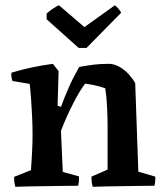

<svg xmlns="http://www.w3.org/2000/svg" viewBox="-20 -713 633 737"><path d="M39 4Q36 -6 35 -15Q34 -24 34 -34L99 -60Q101 -90 103 -126.5Q105 -163 105 -197Q105 -225 103.5 -260.5Q102 -296 99.5 -330.5Q97 -365 94 -391L28 -402Q25 -410 24 -418Q23 -426 24 -434Q100 -457 183 -468L205 -440L201 -307L214 -303Q228 -341 244.5 -378.5Q261 -416 284 -456Q316 -462 341.5 -465Q367 -468 398 -468Q418 -468 438.5 -456.5Q459 -445 474.5 -427.5Q490 -410 499 -394Q502 -309 505 -224Q508 -139 511 -54L576 -35Q577 -17 573 0Q554 0 523.5 0.5Q493 1 458 1.5Q423 2 390.5 2.5Q358 3 336 4Q333 -6 332 -15.5Q331 -25 331 -35L393 -62V-227Q393 -261 391 -302.5Q389 -344 384 -374Q368 -380 348.5 -384.5Q329 -389 307 -392Q289 -370 262.5 -319Q236 -268 214 -211L221 -53L283 -36Q284 -18 280 0Q261 0 229 0.5Q197 1 160.5 1.5Q124 2 91.5 2.5Q59 3 39 4ZM282 -529 159 -639V-661Q170 -671 183.5 -680Q197 -689 206 -693L304 -609L420 -692Q425 -691 434 -680.5Q443 -670 445 -664L312 -529Z"/></svg>

Font: Labrada SemiBold
Style: Regular
Weight: 600
Designer: Mercedes Jáuregui
Foundry: Omnibus-Type Team
Version: Version 1.000; ttfautohint (v1.8.4.7-5d5b)